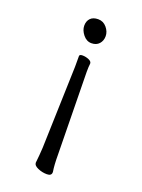

<svg xmlns="http://www.w3.org/2000/svg" viewBox="-138 -575 627 848"><g transform="rotate(20 175.0 -150.5)"><path d="M210 112Q210 161 215 191V193Q215 210 193 210Q171 210 150.5 201Q130 192 130 179V178Q134 143 136 107L148 -279V-329Q148 -337 162.5 -337Q177 -337 191.5 -331Q206 -325 206 -315V-314Q204 -300 204 -275ZM173 -511Q197 -511 213 -492Q229 -473 229 -451.5Q229 -430 216 -415.5Q203 -401 180 -401Q157 -401 140.5 -421.5Q124 -442 124 -463.5Q124 -485 136.5 -498Q149 -511 173 -511Z"/></g></svg>

Font: ToneOZ-Pinyin-WenKai-Regular
Style: Regular
Weight: 400
Designer: Fontworks Inc.
Foundry: ToneOZ
Version: Version 0.240331